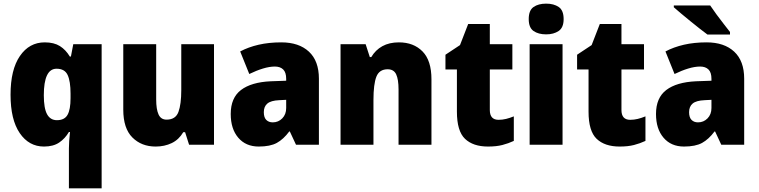

<svg xmlns="http://www.w3.org/2000/svg" viewBox="-20 -796 4172 1056"><path d="M359 20Q359 -15 365 -70H359Q338 -34 305.5 -12Q273 10 222 10Q139 10 88.5 -64Q38 -138 38 -275Q38 -413 89.5 -488Q141 -563 226 -563Q277 -563 309.5 -542.5Q342 -522 364 -485H370L383 -553H539V240H359ZM293 -135Q335 -135 351.5 -164.5Q368 -194 368 -256V-281Q368 -349 352 -383.5Q336 -418 291 -418Q221 -418 221 -272Q221 -200 239 -167.5Q257 -135 293 -135Z M1157 -553V0H1020L998 -69H988Q964 -28 924.5 -9Q885 10 836 10Q758 10 708 -40Q658 -90 658 -193V-553H839V-249Q839 -195 852 -166.5Q865 -138 896 -138Q946 -138 961.5 -180.5Q977 -223 977 -300V-553Z M1527 -563Q1624 -563 1679 -512Q1734 -461 1734 -363V0H1608L1574 -73H1571Q1539 -30 1502.5 -10Q1466 10 1403 10Q1332 10 1290.5 -38.5Q1249 -87 1249 -169Q1249 -258 1305.5 -301Q1362 -344 1469 -349L1554 -352V-362Q1554 -398 1537.5 -414Q1521 -430 1492 -430Q1462 -430 1426 -419Q1390 -408 1351 -389L1301 -513Q1346 -537 1402.5 -550Q1459 -563 1527 -563ZM1516 -245Q1470 -243 1450.5 -226.5Q1431 -210 1431 -179Q1431 -150 1444.5 -136.5Q1458 -123 1480 -123Q1511 -123 1532.5 -145Q1554 -167 1554 -202V-247Z M2174 -563Q2255 -563 2304 -513Q2353 -463 2353 -360V0H2172V-304Q2172 -359 2159 -387Q2146 -415 2112 -415Q2066 -415 2050 -374Q2034 -333 2034 -246V0H1853V-553H1991L2014 -482H2022Q2045 -521 2083 -542Q2121 -563 2174 -563Z M2722 -137Q2743 -137 2763.5 -142Q2784 -147 2806 -156V-21Q2776 -7 2743 1.5Q2710 10 2664 10Q2582 10 2537.5 -32.5Q2493 -75 2493 -182V-414H2430V-495L2510 -548L2555 -664H2674V-553H2798V-414H2674V-191Q2674 -137 2722 -137Z M2984 -776Q3026 -776 3053 -757.5Q3080 -739 3080 -691Q3080 -644 3052.5 -625.5Q3025 -607 2984 -607Q2941 -607 2914.5 -625.5Q2888 -644 2888 -691Q2888 -739 2914.5 -757.5Q2941 -776 2984 -776ZM3074 -553V0H2893V-553Z M3446 -137Q3467 -137 3487.5 -142Q3508 -147 3530 -156V-21Q3500 -7 3467 1.5Q3434 10 3388 10Q3306 10 3261.5 -32.5Q3217 -75 3217 -182V-414H3154V-495L3234 -548L3279 -664H3398V-553H3522V-414H3398V-191Q3398 -137 3446 -137Z M3866 -563Q3963 -563 4018 -512Q4073 -461 4073 -363V0H3947L3913 -73H3910Q3878 -30 3841.5 -10Q3805 10 3742 10Q3671 10 3629.5 -38.5Q3588 -87 3588 -169Q3588 -258 3644.5 -301Q3701 -344 3808 -349L3893 -352V-362Q3893 -398 3876.5 -414Q3860 -430 3831 -430Q3801 -430 3765 -419Q3729 -408 3690 -389L3640 -513Q3685 -537 3741.5 -550Q3798 -563 3866 -563ZM3855 -245Q3809 -243 3789.5 -226.5Q3770 -210 3770 -179Q3770 -150 3783.5 -136.5Q3797 -123 3819 -123Q3850 -123 3871.5 -145Q3893 -167 3893 -202V-247ZM3886 -766Q3900 -745 3920.5 -717Q3941 -689 3961.5 -663Q3982 -637 3995 -620V-606H3871Q3854 -618 3829 -638Q3804 -658 3776.5 -680Q3749 -702 3725 -722.5Q3701 -743 3686 -756V-766Z"/></svg>

Font: Noto Sans SemiCondensed Black
Style: Regular
Weight: 900
Width: 4
Designer: Monotype Design Team
Foundry: Monotype Imaging Inc.
Version: Version 2.013; ttfautohint (v1.8.4.7-5d5b)